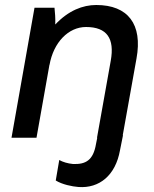

<svg xmlns="http://www.w3.org/2000/svg" viewBox="-20 -551 618 768"><path d="M26 0H126L178 -293V-291C194 -382 254 -443 324 -443C408 -443 439 -397 423 -308L368 0H369L364 25C353 90 323 107 272 105C251 103 231 97 217 89L203 171C229 187 268 195 294 197C377 203 442 151 460 50L472 -10H471L526 -317C551 -454 492 -531 365 -531C311 -531 254 -509 201 -453C202 -477 200 -502 198 -520H118Z"/></svg>

Font: Fixel Text 20240404 Medium
Style: Italic
Weight: 500
Width: 4
Italic angle: -10°
Designer: AlfaBravo + MacPaw
Foundry: Kyrylo Tkachov, Marchela Mozhyna, Serhii Makarenko, Maria Weinstein, Zakhar Kryvoshyya
Version: Version 1.211;Glyphs 3.2 (3225)